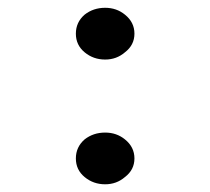

<svg xmlns="http://www.w3.org/2000/svg" viewBox="-20 -605 540 493"><path d="M325.2 -198.2Q325.2 -227.5 300.8 -247.1Q279.3 -264.6 250 -264.6Q219.7 -264.6 197.3 -247.1Q174.8 -227.5 174.8 -198.2Q174.8 -168.9 197.3 -150.4Q219.7 -131.8 250 -131.8Q279.3 -131.8 300.8 -150.4Q325.2 -168.9 325.2 -198.2ZM325.2 -518.6Q325.2 -547.9 300.8 -567.4Q279.3 -585 250 -585Q219.7 -585 197.3 -567.4Q174.8 -547.9 174.8 -518.6Q174.8 -489.3 197.3 -470.7Q219.7 -452.1 250 -452.1Q279.3 -452.1 300.8 -470.7Q325.2 -489.3 325.2 -518.6Z"/></svg>

Font: GungsuhChe
Style: Regular
Weight: 400
Monospace: yes
Version: Version 2.21